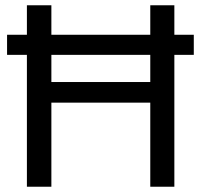

<svg xmlns="http://www.w3.org/2000/svg" viewBox="-20 -708 762 728"><path d="M641.1 0H549.8V-318.8H174.8V0H82V-500H6.8V-576.2H82V-688H174.8V-576.2H549.8V-688H641.1V-576.2H714.8V-500H641.1ZM174.8 -397H549.8V-500H174.8Z"/></svg>

Font: Libra Sans Modern
Style: Regular
Weight: 400
Foundry: Stefan Peev, Context Ltd
Version: Version 1.000